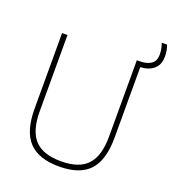

<svg xmlns="http://www.w3.org/2000/svg" viewBox="-158 -1008 1026 1137"><g transform="rotate(20 355.5 -439.5)"><path d="M343.5 9Q213.5 9 152.2 -56.8Q91 -122.5 91 -264.5V-740H125V-259.5Q125 -137.5 177 -80.8Q229 -24 343.5 -24Q458 -24 510 -80.8Q562 -137.5 562 -259.5V-740H578.5Q624 -740 651 -758Q678 -776 678 -817Q678 -838 674.5 -854.5Q671 -871 665.5 -888H698.5Q705 -871 708 -854.8Q711 -838.5 711 -816Q711 -766 679.8 -738.5Q648.5 -711 595 -708.5V-264.5Q595 -122.5 534.2 -56.8Q473.5 9 343.5 9Z"/></g></svg>

Font: Encode Sans Th
Style: Regular
Weight: 100
Designer: Multiple Designers
Foundry: Impallari Type
Version: Version 3.002; ttfautohint (v1.8.3) -l 8 -r 50 -G 200 -x 14 